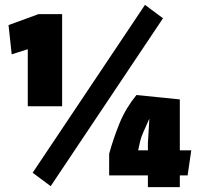

<svg xmlns="http://www.w3.org/2000/svg" viewBox="-20 -768 810 788"><path d="M15 -665 138 -710H235V-332H94V-566L28 -545ZM575 -748 649 -693 188 -4 114 -59ZM718 -360V-151H765L750 -48H718V0H587V-48H428V-137Q446 -202 471 -263Q496 -324 540 -378ZM587 -151V-180L593 -281L568 -225Q559 -205 555 -187.5Q551 -170 547 -151Z"/></svg>

Font: Protest Strike
Style: Regular
Weight: 400
Designer: Octavio Pardo
Foundry: Ashler Design
Version: Version 2.005; ttfautohint (v1.8.4.7-5d5b)